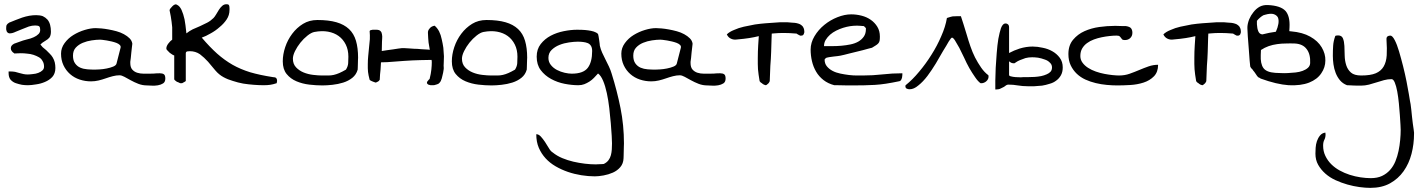

<svg xmlns="http://www.w3.org/2000/svg" viewBox="-20 -411 6840 926"><path d="M234.4 -133.8Q228.5 -143.6 219.7 -152.3L203.1 -168.9L185.5 -183.6Q179.7 -189.5 174.8 -196.3Q179.7 -201.2 184.6 -205.1L201.2 -215.8Q211.9 -221.7 218.8 -230.5Q225.6 -241.2 225.6 -258.8Q225.6 -276.4 221.7 -291Q217.8 -305.7 209 -316.4Q199.2 -327.1 186.5 -333Q172.9 -337.9 154.3 -337.9Q138.7 -337.9 121.1 -335Q104.5 -332 86.9 -326.2Q72.3 -320.3 55.7 -314.5L26.4 -302.7H25.4Q14.6 -295.9 11.7 -290Q9.8 -284.2 9.8 -275.4V-269.5Q9.8 -266.6 11.7 -261.7Q12.7 -257.8 15.6 -254.9Q17.6 -252.9 19.5 -252Q23.4 -250 26.4 -250Q40 -250 55.7 -257.8L86.9 -270.5Q103.5 -277.3 119.1 -283.2Q134.8 -288.1 149.4 -288.1Q163.1 -288.1 168.9 -284.2Q171.9 -281.2 172.9 -276.4Q173.8 -272.5 173.8 -266.6Q173.8 -254.9 166 -247.1Q156.2 -237.3 142.6 -231.4Q127.9 -224.6 109.4 -220.7Q89.8 -215.8 75.2 -210Q59.6 -205.1 47.9 -200.2Q39.1 -195.3 35.2 -189.5Q32.2 -184.6 32.2 -177.7Q32.2 -169.9 37.1 -164.1Q41 -158.2 49.8 -153.3L51.8 -152.3L53.7 -153.3Q65.4 -154.3 80.1 -154.3Q95.7 -154.3 111.3 -152.3Q126 -151.4 141.6 -146.5Q156.2 -141.6 168 -134.8Q179.7 -127.9 185.5 -116.2Q192.4 -105.5 192.4 -89.8Q192.4 -79.1 185.5 -72.3Q177.7 -64.5 165 -59.6Q152.3 -54.7 137.7 -53.7Q123 -51.8 113.3 -51.8Q103.5 -51.8 93.8 -53.7L74.2 -58.6Q64.5 -61.5 52.7 -64.5Q41 -66.4 29.3 -66.4H21.5V-58.6Q21.5 -38.1 31.2 -26.4Q42 -14.6 56.6 -9.8Q71.3 -4.9 85.9 -2Q100.6 0 114.3 0Q130.9 0 153.3 -3.9Q175.8 -6.8 196.3 -15.6Q217.8 -24.4 232.4 -40Q247.1 -56.6 247.1 -83Q247.1 -97.7 244.1 -110.4Q241.2 -122.1 234.4 -133.8Z M556.6 -47.9Q541 -47.9 523.9 -43.5Q506.8 -39.1 490.2 -33.2Q473.6 -27.3 455.6 -22.9Q437.5 -18.6 418.9 -18.6Q390.6 -18.6 364.3 -27.3Q337.9 -36.1 317.9 -53.7Q297.9 -71.3 286.1 -96.2Q274.4 -121.1 274.4 -152.3Q274.4 -179.7 291.5 -203.1Q308.6 -226.6 334 -242.2Q359.4 -257.8 388.7 -266.6Q418 -275.4 441.4 -275.4Q452.1 -275.4 468.3 -273.9Q484.4 -272.5 503.4 -269Q522.5 -265.6 542 -260.3Q561.5 -254.9 577.6 -246.1Q593.8 -237.3 605 -226.1Q616.2 -214.8 618.2 -200.2Q618.2 -195.3 616.2 -183.1Q614.3 -170.9 613.3 -157.2Q612.3 -143.6 610.8 -131.3Q609.4 -119.1 608.4 -113.3V-107.4Q608.4 -85.9 618.2 -75.2Q627.9 -64.5 642.1 -60.1Q656.2 -55.7 671.9 -55.7H703.1Q717.8 -55.7 721.7 -56.2Q725.6 -56.6 727.1 -56.6Q728.5 -56.6 731.9 -57.1Q735.4 -57.6 751 -57.6Q763.7 -57.6 770.5 -52.7Q777.3 -47.9 777.3 -32.2Q777.3 -15.6 766.6 -8.8Q755.9 -2 741.2 0.5Q726.6 2.9 711.9 2Q697.3 1 689.5 1Q667 1 647 -6.8Q627 -14.6 610.4 -23.9Q593.8 -33.2 580.1 -40.5Q566.4 -47.9 556.6 -47.9ZM332 -142.6Q332 -119.1 342.3 -105Q352.5 -90.8 367.7 -84.5Q382.8 -78.1 401.4 -76.7Q419.9 -75.2 437.5 -75.2Q444.3 -75.2 460.4 -76.2Q476.6 -77.1 494.1 -80.6Q511.7 -84 525.9 -89.8Q540 -95.7 542 -104.5L561.5 -180.7Q563.5 -188.5 557.6 -194.3Q551.8 -200.2 541.5 -204.1Q531.2 -208 519 -210.9Q506.8 -213.9 495.1 -215.8Q483.4 -217.8 474.1 -218.8Q464.8 -219.7 462.9 -219.7Q445.3 -219.7 422.4 -216.3Q399.4 -212.9 379.4 -204.6Q359.4 -196.3 345.7 -181.6Q332 -167 332 -142.6Z M1295.9 -39.1Q1233.4 -48.8 1186.5 -62.5Q1139.6 -77.1 1101.6 -98.6Q1062.5 -121.1 1027.3 -152.3Q992.2 -183.6 953.1 -229.5Q972.7 -236.3 996.1 -250Q1019.5 -262.7 1039.1 -280.3Q1059.6 -296.9 1073.2 -317.4Q1086.9 -337.9 1086.9 -363.3V-372.1L1085.9 -381.8Q1085 -385.7 1082 -388.7Q1078.1 -390.6 1072.3 -390.6Q1060.5 -390.6 1051.8 -382.8Q1043 -375 1036.1 -364.3L1022.5 -341.8Q1015.6 -330.1 1009.8 -324.2Q996.1 -310.5 979.5 -301.8Q962.9 -293 945.3 -285.2L909.2 -269.5Q893.6 -261.7 878.9 -250L877.9 -259.8Q875 -290 870.1 -317.4Q864.3 -343.8 855.5 -363.3Q846.7 -381.8 834 -387.7Q828.1 -391.6 822.3 -388.7Q815.4 -385.7 810.5 -379.9L801.8 -370.1Q797.9 -365.2 797.9 -361.3Q804.7 -330.1 807.6 -305.7Q809.6 -292 810.5 -279.3V-219.7Q801.8 -213.9 792 -201.2Q782.2 -188.5 782.2 -176.8Q782.2 -171.9 788.1 -167Q793 -161.1 798.8 -156.2L811.5 -147.5Q818.4 -143.6 820.3 -143.6V-29.3Q820.3 -26.4 824.2 -23.4Q828.1 -20.5 833 -16.6Q839.8 -14.6 848.6 -9.8H858.4Q862.3 -11.7 869.1 -15.6Q876 -19.5 876 -20.5V-153.3Q876 -161.1 882.8 -163.1Q890.6 -164.1 895.5 -164.1Q922.9 -164.1 944.3 -149.4Q964.8 -133.8 983.4 -113.3L1018.6 -71.3Q1036.1 -50.8 1057.6 -39.1Q1079.1 -27.3 1103.5 -20.5Q1127 -12.7 1153.3 -7.8Q1178.7 -3.9 1204.1 -2Q1229.5 0 1252 0Q1269.5 0 1283.2 -2Q1296.9 -3.9 1314.5 -9.8Q1314.5 -10.7 1315.4 -15.6Q1316.4 -19.5 1316.4 -20.5Q1316.4 -29.3 1312.5 -34.2Q1307.6 -39.1 1295.9 -39.1Z M1343.8 -115.2Q1343.8 -148.4 1355.5 -183.6Q1367.2 -218.8 1389.2 -248Q1411.1 -277.3 1441.4 -295.9Q1471.7 -314.5 1510.7 -314.5Q1565.4 -314.5 1602.5 -303.7Q1639.6 -293 1663.1 -271Q1686.5 -249 1696.8 -214.4Q1707 -179.7 1707 -132.8Q1707 -129.9 1706.5 -121.6Q1706.1 -113.3 1706.1 -104.5Q1706.1 -95.7 1705.6 -87.4Q1705.1 -79.1 1705.1 -75.2Q1698.2 -50.8 1679.2 -35.6Q1660.2 -20.5 1635.3 -12.7Q1610.4 -4.9 1583.5 -2Q1556.6 1 1535.2 1Q1504.9 1 1471.7 -2.9Q1438.5 -6.8 1409.7 -19Q1380.9 -31.2 1362.3 -54.2Q1343.8 -77.1 1343.8 -115.2ZM1392.6 -127.9Q1392.6 -102.5 1407.7 -86.4Q1422.9 -70.3 1444.3 -61.5Q1465.8 -52.7 1490.7 -49.8Q1515.6 -46.9 1533.2 -46.9Q1550.8 -46.9 1564 -46.9Q1577.1 -46.9 1589.8 -49.8Q1602.5 -52.7 1616.2 -58.6Q1629.9 -64.5 1648.4 -75.2Q1658.2 -90.8 1659.2 -106Q1660.2 -121.1 1660.2 -137.7Q1660.2 -170.9 1647.5 -196.3Q1634.8 -221.7 1613.3 -237.3Q1591.8 -252.9 1562 -258.3Q1532.2 -263.7 1496.1 -256.8Q1481.4 -253.9 1462.9 -239.3Q1444.3 -224.6 1428.7 -205.1Q1413.1 -185.5 1402.8 -164.6Q1392.6 -143.6 1392.6 -127.9Z M2118.2 -180.7Q2115.2 -201.2 2110.4 -221.7Q2106.4 -242.2 2097.7 -259.8Q2088.9 -276.4 2076.2 -287.1Q2059.6 -284.2 2051.8 -273.4Q2043 -263.7 2043.9 -252Q2044.9 -225.6 2046.9 -206.1Q2049.8 -187.5 2052.7 -171.9V-170.9L2043 -171.9Q2028.3 -172.9 2010.7 -173.8Q1993.2 -175.8 1977.5 -175.8Q1962.9 -176.8 1950.2 -177.7Q1937.5 -178.7 1932.6 -178.7H1917Q1912.1 -177.7 1901.4 -176.8Q1890.6 -175.8 1876 -172.9Q1862.3 -170.9 1846.7 -168.9L1821.3 -165Q1822.3 -186.5 1822.3 -210Q1822.3 -215.8 1823.2 -225.6Q1824.2 -235.4 1822.3 -245.1Q1821.3 -254.9 1815.4 -260.7Q1809.6 -267.6 1794.9 -267.6H1787.1H1777.3Q1772.5 -266.6 1767.6 -265.6Q1763.7 -264.6 1762.7 -260.7Q1764.6 -241.2 1763.7 -221.7L1759.8 -181.6L1755.9 -141.6Q1753.9 -121.1 1753.9 -101.6V-82L1754.9 -64.5Q1755.9 -56.6 1757.8 -46.9Q1759.8 -38.1 1762.7 -26.4Q1763.7 -24.4 1767.6 -22.5Q1772.5 -19.5 1773.4 -19.5Q1776.4 -17.6 1783.2 -15.6Q1790 -12.7 1792 -12.7Q1793.9 -12.7 1796.9 -14.6L1802.7 -17.6Q1806.6 -19.5 1808.6 -22.5Q1810.5 -25.4 1811.5 -26.4Q1812.5 -52.7 1815.4 -76.2L1817.4 -110.4L1848.6 -111.3L1927.7 -117.2Q1967.8 -120.1 2008.8 -121.1Q2034.2 -122.1 2061.5 -122.1L2062.5 -112.3Q2062.5 -95.7 2060.5 -76.2Q2058.6 -56.6 2051.8 -29.3Q2049.8 -29.3 2047.9 -26.4L2043.9 -21.5L2040 -16.6Q2039.1 -14.6 2039.1 -13.7Q2040 -12.7 2039.1 -11.7Q2040 -10.7 2039.1 -10.7V-9.8Q2042 -4.9 2045.9 -2.9Q2050.8 -1 2056.6 0H2069.3Q2075.2 0 2080.1 -2Q2088.9 -3.9 2095.7 -7.8Q2101.6 -12.7 2105.5 -19.5Q2108.4 -25.4 2110.4 -32.2Q2112.3 -39.1 2113.3 -43.9L2117.2 -60.5Q2118.2 -67.4 2119.1 -72.3Q2119.1 -76.2 2120.1 -79.1V-85.9Q2119.1 -92.8 2120.1 -106.4Q2121.1 -121.1 2121.1 -139.6Q2120.1 -159.2 2118.2 -180.7Z M2159.2 -115.2Q2159.2 -148.4 2170.9 -183.6Q2182.6 -218.8 2204.6 -248Q2226.6 -277.3 2256.8 -295.9Q2287.1 -314.5 2326.2 -314.5Q2380.9 -314.5 2418 -303.7Q2455.1 -293 2478.5 -271Q2502 -249 2512.2 -214.4Q2522.5 -179.7 2522.5 -132.8Q2522.5 -129.9 2522 -121.6Q2521.5 -113.3 2521.5 -104.5Q2521.5 -95.7 2521 -87.4Q2520.5 -79.1 2520.5 -75.2Q2513.7 -50.8 2494.6 -35.6Q2475.6 -20.5 2450.7 -12.7Q2425.8 -4.9 2398.9 -2Q2372.1 1 2350.6 1Q2320.3 1 2287.1 -2.9Q2253.9 -6.8 2225.1 -19Q2196.3 -31.2 2177.7 -54.2Q2159.2 -77.1 2159.2 -115.2ZM2208 -127.9Q2208 -102.5 2223.1 -86.4Q2238.3 -70.3 2259.8 -61.5Q2281.2 -52.7 2306.2 -49.8Q2331.1 -46.9 2348.6 -46.9Q2366.2 -46.9 2379.4 -46.9Q2392.6 -46.9 2405.3 -49.8Q2418 -52.7 2431.6 -58.6Q2445.3 -64.5 2463.9 -75.2Q2473.6 -90.8 2474.6 -106Q2475.6 -121.1 2475.6 -137.7Q2475.6 -170.9 2462.9 -196.3Q2450.2 -221.7 2428.7 -237.3Q2407.2 -252.9 2377.4 -258.3Q2347.7 -263.7 2311.5 -256.8Q2296.9 -253.9 2278.3 -239.3Q2259.8 -224.6 2244.1 -205.1Q2228.5 -185.5 2218.3 -164.6Q2208 -143.6 2208 -127.9Z M2566.4 236.3Q2578.1 236.3 2588.4 247.6Q2598.6 258.8 2608.4 273.4Q2618.2 288.1 2627 303.2Q2635.7 318.4 2645.5 324.2Q2666 340.8 2691.9 351.6Q2717.8 362.3 2745.1 368.7Q2772.5 375 2800.3 378.4Q2828.1 381.8 2854.5 381.8Q2856.4 381.8 2861.8 381.3Q2867.2 380.9 2873 380.9Q2878.9 380.9 2884.3 380.4Q2889.6 379.9 2891.6 379.9Q2906.2 373 2914.6 361.8Q2922.9 350.6 2926.3 337.4Q2929.7 324.2 2930.7 309.6Q2931.6 294.9 2931.6 280.3Q2931.6 269.5 2930.2 243.7Q2928.7 217.8 2925.8 183.1Q2922.9 148.4 2918.5 110.4Q2914.1 72.3 2906.7 38.1Q2899.4 3.9 2888.7 -21.5Q2877.9 -46.9 2864.3 -56.6Q2854.5 -45.9 2844.7 -35.6Q2835 -25.4 2822.8 -17.6Q2810.5 -9.8 2797.9 -4.9Q2785.2 0 2769.5 0Q2738.3 0 2703.1 -6.8Q2668 -13.7 2637.7 -30.3Q2607.4 -46.9 2587.9 -72.8Q2568.4 -98.6 2568.4 -137.7Q2568.4 -173.8 2587.9 -198.7Q2607.4 -223.6 2636.2 -238.8Q2665 -253.9 2699.2 -260.7Q2733.4 -267.6 2763.7 -267.6Q2773.4 -267.6 2787.6 -267.1Q2801.8 -266.6 2816.4 -264.6Q2831.1 -262.7 2843.8 -258.8Q2856.4 -254.9 2864.3 -247.1Q2865.2 -245.1 2866.7 -236.8Q2868.2 -228.5 2869.6 -218.8Q2871.1 -209 2872.1 -200.2Q2873 -191.4 2873 -190.4Q2877 -172.9 2884.3 -156.7Q2891.6 -140.6 2900.4 -123.5Q2909.2 -106.4 2917 -89.8Q2924.8 -73.2 2929.7 -56.6Q2956.1 27.3 2972.7 110.4Q2989.3 193.4 2989.3 281.2Q2989.3 285.2 2988.8 295.4Q2988.3 305.7 2988.3 316.9Q2988.3 328.1 2987.8 338.4Q2987.3 348.6 2987.3 352.5Q2986.3 377.9 2971.7 395Q2957 412.1 2936 421.4Q2915 430.7 2891.1 435.1Q2867.2 439.5 2848.6 439.5Q2817.4 439.5 2783.7 434.1Q2750 428.7 2718.8 418Q2687.5 407.2 2659.7 391.1Q2631.8 375 2611.3 352.5Q2590.8 330.1 2578.6 301.8Q2566.4 273.4 2566.4 236.3ZM2625 -131.8Q2625 -112.3 2636.7 -97.7Q2648.4 -83 2666 -73.7Q2683.6 -64.5 2703.1 -60.1Q2722.7 -55.7 2737.3 -55.7Q2793 -55.7 2814.5 -83.5Q2835.9 -111.3 2835.9 -165Q2835.9 -180.7 2830.1 -189.9Q2824.2 -199.2 2814.5 -203.1Q2804.7 -207 2792 -208.5Q2779.3 -210 2766.6 -210Q2749 -210 2724.6 -206.5Q2700.2 -203.1 2678.2 -194.3Q2656.2 -185.5 2640.6 -170.4Q2625 -155.3 2625 -131.8Z M3258.8 -47.9Q3243.2 -47.9 3226.1 -43.5Q3209 -39.1 3192.4 -33.2Q3175.8 -27.3 3157.7 -22.9Q3139.6 -18.6 3121.1 -18.6Q3092.8 -18.6 3066.4 -27.3Q3040 -36.1 3020 -53.7Q3000 -71.3 2988.3 -96.2Q2976.6 -121.1 2976.6 -152.3Q2976.6 -179.7 2993.7 -203.1Q3010.7 -226.6 3036.1 -242.2Q3061.5 -257.8 3090.8 -266.6Q3120.1 -275.4 3143.6 -275.4Q3154.3 -275.4 3170.4 -273.9Q3186.5 -272.5 3205.6 -269Q3224.6 -265.6 3244.1 -260.3Q3263.7 -254.9 3279.8 -246.1Q3295.9 -237.3 3307.1 -226.1Q3318.4 -214.8 3320.3 -200.2Q3320.3 -195.3 3318.4 -183.1Q3316.4 -170.9 3315.4 -157.2Q3314.5 -143.6 3313 -131.3Q3311.5 -119.1 3310.5 -113.3V-107.4Q3310.5 -85.9 3320.3 -75.2Q3330.1 -64.5 3344.2 -60.1Q3358.4 -55.7 3374 -55.7H3405.3Q3419.9 -55.7 3423.8 -56.2Q3427.7 -56.6 3429.2 -56.6Q3430.7 -56.6 3434.1 -57.1Q3437.5 -57.6 3453.1 -57.6Q3465.8 -57.6 3472.7 -52.7Q3479.5 -47.9 3479.5 -32.2Q3479.5 -15.6 3468.8 -8.8Q3458 -2 3443.4 0.5Q3428.7 2.9 3414.1 2Q3399.4 1 3391.6 1Q3369.1 1 3349.1 -6.8Q3329.1 -14.6 3312.5 -23.9Q3295.9 -33.2 3282.2 -40.5Q3268.6 -47.9 3258.8 -47.9ZM3034.2 -142.6Q3034.2 -119.1 3044.4 -105Q3054.7 -90.8 3069.8 -84.5Q3085 -78.1 3103.5 -76.7Q3122.1 -75.2 3139.6 -75.2Q3146.5 -75.2 3162.6 -76.2Q3178.7 -77.1 3196.3 -80.6Q3213.9 -84 3228 -89.8Q3242.2 -95.7 3244.1 -104.5L3263.7 -180.7Q3265.6 -188.5 3259.8 -194.3Q3253.9 -200.2 3243.7 -204.1Q3233.4 -208 3221.2 -210.9Q3209 -213.9 3197.3 -215.8Q3185.5 -217.8 3176.3 -218.8Q3167 -219.7 3165 -219.7Q3147.5 -219.7 3124.5 -216.3Q3101.6 -212.9 3081.5 -204.6Q3061.5 -196.3 3047.9 -181.6Q3034.2 -167 3034.2 -142.6Z M3855.5 -276.4Q3852.5 -284.2 3845.7 -289.1Q3838.9 -294.9 3831.1 -296.9Q3822.3 -299.8 3813.5 -300.8Q3803.7 -301.8 3798.8 -301.8L3776.4 -303.7Q3766.6 -303.7 3760.7 -303.7Q3755.9 -303.7 3752 -303.7H3743.2Q3734.4 -302.7 3715.8 -301.8Q3697.3 -300.8 3672.9 -298.8Q3648.4 -296.9 3621.1 -293Q3593.8 -288.1 3567.4 -282.2Q3542 -276.4 3520.5 -266.6Q3498 -257.8 3485.4 -245.1Q3492.2 -230.5 3504.9 -224.6Q3518.6 -217.8 3535.2 -220.7Q3569.3 -223.6 3593.8 -227.5Q3618.2 -231.4 3637.7 -236.3H3639.6L3636.7 -192.4Q3634.8 -162.1 3634.8 -131.8V-102.5L3635.7 -77.1Q3636.7 -64.5 3638.7 -50.8Q3640.6 -37.1 3643.6 -19.5Q3644.5 -17.6 3648.4 -13.7Q3653.3 -9.8 3654.3 -9.8Q3657.2 -6.8 3664.1 -2.9Q3670.9 0 3672.9 0Q3674.8 0 3677.7 -2L3683.6 -6.8Q3687.5 -9.8 3689.5 -13.7Q3691.4 -18.6 3692.4 -19.5Q3693.4 -59.6 3695.3 -93.8Q3698.2 -127.9 3699.2 -160.2L3701.2 -225.6L3702.1 -249L3713.9 -250Q3734.4 -252 3760.7 -252Q3786.1 -252 3822.3 -249Q3823.2 -247.1 3826.2 -246.1L3833 -242.2L3838.9 -239.3Q3842.8 -238.3 3843.8 -239.3Q3844.7 -239.3 3845.7 -239.3Q3847.7 -240.2 3847.7 -239.3H3848.6Q3854.5 -242.2 3856.4 -246.1Q3858.4 -251 3859.4 -255.9L3858.4 -266.6Q3857.4 -272.5 3855.5 -276.4Z M3889.6 -171.9Q3889.6 -205.1 3908.2 -236.3Q3926.8 -267.6 3955.6 -291Q3984.4 -314.5 4019 -328.1Q4053.7 -341.8 4085 -341.8Q4110.4 -341.8 4135.3 -335.4Q4160.2 -329.1 4179.7 -315.4Q4199.2 -301.8 4211.4 -281.7Q4223.6 -261.7 4223.6 -234.4Q4223.6 -221.7 4222.2 -214.4Q4220.7 -207 4215.8 -201.7Q4210.9 -196.3 4203.6 -191.9Q4196.3 -187.5 4185.5 -180.7Q4179.7 -179.7 4168 -176.3Q4156.2 -172.9 4141.1 -168.9Q4126 -165 4109.4 -161.1Q4092.8 -157.2 4077.6 -153.3Q4062.5 -149.4 4050.8 -146.5Q4039.1 -143.6 4033.2 -142.6Q4030.3 -141.6 4020.5 -140.6Q4010.7 -139.6 3999.5 -138.2Q3988.3 -136.7 3978.5 -135.3Q3968.8 -133.8 3966.8 -132.8Q3963.9 -131.8 3960.4 -128.4Q3957 -125 3957 -124Q3957 -104.5 3967.8 -91.3Q3978.5 -78.1 3995.1 -69.3Q4011.7 -60.5 4032.7 -56.2Q4053.7 -51.8 4074.2 -49.3Q4094.7 -46.9 4112.3 -46.9Q4129.9 -46.9 4140.6 -46.9Q4189.5 -46.9 4236.3 -52.2Q4283.2 -57.6 4332 -57.6V-49.8Q4332 -43.9 4330.6 -37.6Q4329.1 -31.2 4326.2 -25.9Q4323.2 -20.5 4318.4 -19.5Q4281.2 -11.7 4252.4 -7.3Q4223.6 -2.9 4198.2 -1.5Q4172.9 0 4145.5 0.5Q4118.2 1 4085 1H4068.4Q4057.6 1 4044.9 0.5Q4032.2 0 4020.5 0H4003.9Q3973.6 -7.8 3951.7 -24.9Q3929.7 -42 3916 -65.4Q3902.3 -88.9 3896 -116.2Q3889.6 -143.6 3889.6 -171.9ZM4108.4 -287.1Q4095.7 -287.1 4079.6 -284.7Q4063.5 -282.2 4046.4 -276.9Q4029.3 -271.5 4012.7 -263.2Q3996.1 -254.9 3983.4 -243.7Q3970.7 -232.4 3962.4 -218.8Q3954.1 -205.1 3954.1 -188.5H3994.1Q4015.6 -188.5 4038.1 -190.4Q4060.5 -192.4 4082 -196.8Q4103.5 -201.2 4119.6 -210.4Q4135.7 -219.7 4146 -234.4Q4156.2 -249 4156.2 -270.5V-275.4L4146.5 -285.2Q4144.5 -285.2 4139.2 -285.6Q4133.8 -286.1 4127.9 -286.6Q4122.1 -287.1 4116.7 -287.1Q4111.3 -287.1 4108.4 -287.1Z M4711.9 -85Q4696.3 -107.4 4682.6 -133.8Q4669.9 -159.2 4660.2 -187.5Q4650.4 -215.8 4642.6 -243.2Q4632.8 -273.4 4627 -293.9Q4619.1 -318.4 4614.3 -333H4599.6Q4584 -333 4574.2 -332Q4564.5 -330.1 4546.9 -324.2Q4540 -282.2 4519.5 -236.3Q4500 -190.4 4472.7 -147.5Q4445.3 -103.5 4413.1 -65.4Q4380.9 -26.4 4347.7 0Q4347.7 2 4346.7 2.9V4.9Q4346.7 13.7 4353.5 16.6Q4359.4 19.5 4367.2 19.5Q4387.7 19.5 4409.2 1Q4431.6 -16.6 4453.1 -44.9Q4473.6 -72.3 4493.2 -104.5Q4511.7 -136.7 4528.3 -165Q4544.9 -191.4 4555.7 -210.9Q4567.4 -229.5 4571.3 -229.5Q4577.1 -229.5 4585.9 -215.8Q4594.7 -202.1 4606.4 -180.7Q4617.2 -159.2 4629.9 -132.8Q4641.6 -106.4 4655.3 -82Q4668.9 -58.6 4682.6 -39.1Q4696.3 -18.6 4709 -9.8Q4716.8 -8.8 4724.6 -11.7Q4732.4 -14.6 4737.3 -19.5Q4743.2 -24.4 4746.1 -32.2Q4749 -39.1 4747.1 -47.9Q4727.5 -62.5 4711.9 -85Z M4986.3 -132.8Q5002.9 -129.9 5018.6 -124Q5034.2 -119.1 5043.9 -108.4Q5053.7 -99.6 5053.7 -85.9Q5053.7 -73.2 5046.9 -65.4Q5040 -57.6 5028.3 -52.7Q5015.6 -46.9 5001 -43.9Q4985.4 -41 4969.7 -40Q4954.1 -39.1 4940.4 -39.1H4917Q4915 -39.1 4903.3 -38.1Q4891.6 -38.1 4877.9 -39.1Q4865.2 -40 4854.5 -43Q4849.6 -43.9 4847.7 -46.9L4846.7 -47.9V-115.2L4853.5 -110.4Q4860.4 -105.5 4871.1 -105.5Q4873 -105.5 4880.9 -111.3Q4887.7 -116.2 4899.4 -121.1Q4911.1 -126 4925.8 -130.9Q4940.4 -134.8 4958 -134.8Q4969.7 -134.8 4986.3 -132.8ZM5054.7 -164.1Q5034.2 -175.8 5008.8 -180.7Q4983.4 -186.5 4960 -186.5Q4929.7 -186.5 4897.5 -176.8Q4870.1 -168 4846.7 -155.3V-278.3Q4846.7 -290 4840.8 -293.9Q4836.9 -297.9 4829.1 -297.9Q4816.4 -297.9 4807.6 -275.4Q4800.8 -254.9 4794.9 -223.6Q4790 -193.4 4787.1 -155.3Q4784.2 -118.2 4782.2 -84Q4781.2 -49.8 4780.3 -22.5Q4780.3 3.9 4780.3 15.6V20.5H4785.2Q4797.9 20.5 4806.6 15.6Q4815.4 11.7 4822.3 7.8L4833 0Q4837.9 -2.9 4843.8 -2.9Q4867.2 -2.9 4888.7 1Q4912.1 4.9 4935.5 4.9Q4951.2 4.9 4968.8 4.9Q4987.3 3.9 5005.9 2Q5024.4 -1 5042 -6.8Q5060.5 -11.7 5074.2 -22.5Q5087.9 -32.2 5096.7 -47.9Q5105.5 -63.5 5105.5 -85.9Q5105.5 -113.3 5090.8 -132.8Q5076.2 -152.3 5054.7 -164.1Z M5132.8 -150.4Q5132.8 -192.4 5155.3 -219.2Q5177.7 -246.1 5210.4 -260.7Q5243.2 -275.4 5281.7 -280.8Q5320.3 -286.1 5353.5 -286.1H5365.2Q5372.1 -286.1 5381.3 -285.6Q5390.6 -285.2 5398.4 -285.2H5410.2Q5429.7 -282.2 5435.5 -273.9Q5441.4 -265.6 5441.4 -252.9Q5441.4 -237.3 5431.2 -227.5Q5420.9 -217.8 5405.3 -217.8Q5395.5 -217.8 5392.1 -221.2Q5388.7 -224.6 5386.2 -228.5Q5383.8 -232.4 5379.9 -235.8Q5376 -239.3 5365.2 -239.3Q5350.6 -239.3 5332 -237.3Q5313.5 -235.4 5293.9 -231.4Q5274.4 -227.5 5255.9 -220.7Q5237.3 -213.9 5222.7 -203.1Q5208 -192.4 5199.2 -177.2Q5190.4 -162.1 5190.4 -140.6Q5190.4 -123 5200.7 -108.9Q5210.9 -94.7 5227.5 -84Q5244.1 -73.2 5265.1 -65.9Q5286.1 -58.6 5306.6 -54.7Q5327.1 -50.8 5346.2 -48.8Q5365.2 -46.9 5377 -46.9Q5404.3 -46.9 5427.7 -55.2Q5451.2 -63.5 5474.1 -73.2Q5497.1 -83 5519.5 -90.8Q5542 -98.6 5565.4 -98.6Q5565.4 -63.5 5545.4 -43Q5525.4 -22.5 5495.1 -12.7Q5464.8 -2.9 5430.7 -1Q5396.5 1 5368.2 1Q5344.7 1 5317.9 -1.5Q5291 -3.9 5264.6 -10.3Q5238.3 -16.6 5214.8 -27.3Q5191.4 -38.1 5173.3 -55.2Q5155.3 -72.3 5144 -95.7Q5132.8 -119.1 5132.8 -150.4Z M5960.9 -276.4Q5958 -284.2 5951.2 -289.1Q5944.3 -294.9 5936.5 -296.9Q5927.7 -299.8 5918.9 -300.8Q5909.2 -301.8 5904.3 -301.8L5881.8 -303.7Q5872.1 -303.7 5866.2 -303.7Q5861.3 -303.7 5857.4 -303.7H5848.6Q5839.8 -302.7 5821.3 -301.8Q5802.7 -300.8 5778.3 -298.8Q5753.9 -296.9 5726.6 -293Q5699.2 -288.1 5672.9 -282.2Q5647.5 -276.4 5626 -266.6Q5603.5 -257.8 5590.8 -245.1Q5597.7 -230.5 5610.4 -224.6Q5624 -217.8 5640.6 -220.7Q5674.8 -223.6 5699.2 -227.5Q5723.6 -231.4 5743.2 -236.3H5745.1L5742.2 -192.4Q5740.2 -162.1 5740.2 -131.8V-102.5L5741.2 -77.1Q5742.2 -64.5 5744.1 -50.8Q5746.1 -37.1 5749 -19.5Q5750 -17.6 5753.9 -13.7Q5758.8 -9.8 5759.8 -9.8Q5762.7 -6.8 5769.5 -2.9Q5776.4 0 5778.3 0Q5780.3 0 5783.2 -2L5789.1 -6.8Q5793 -9.8 5794.9 -13.7Q5796.9 -18.6 5797.9 -19.5Q5798.8 -59.6 5800.8 -93.8Q5803.7 -127.9 5804.7 -160.2L5806.6 -225.6L5807.6 -249L5819.3 -250Q5839.8 -252 5866.2 -252Q5891.6 -252 5927.7 -249Q5928.7 -247.1 5931.6 -246.1L5938.5 -242.2L5944.3 -239.3Q5948.2 -238.3 5949.2 -239.3Q5950.2 -239.3 5951.2 -239.3Q5953.1 -240.2 5953.1 -239.3H5954.1Q5960 -242.2 5961.9 -246.1Q5963.9 -251 5964.8 -255.9L5963.9 -266.6Q5962.9 -272.5 5960.9 -276.4Z M6288.1 -84Q6278.3 -75.2 6262.7 -69.3Q6247.1 -63.5 6228.5 -61.5L6191.4 -58.6Q6172.9 -57.6 6156.2 -58.6L6130.9 -59.6Q6087.9 -62.5 6073.2 -83Q6058.6 -103.5 6060.5 -145.5L6061.5 -169.9Q6079.1 -181.6 6098.6 -188.5Q6118.2 -195.3 6139.6 -198.2Q6160.2 -201.2 6181.6 -201.2Q6203.1 -202.1 6224.6 -201.2Q6263.7 -199.2 6282.2 -173.8Q6300.8 -149.4 6298.8 -106.4Q6297.9 -92.8 6288.1 -84ZM6064.5 -332Q6073.2 -338.9 6081.1 -339.8Q6108.4 -347.7 6123 -342.8Q6137.7 -337.9 6143.6 -326.2Q6148.4 -313.5 6145.5 -295.9Q6142.6 -278.3 6133.8 -258.8L6132.8 -257.8Q6102.5 -253.9 6068.4 -245.1Q6054.7 -246.1 6048.8 -259.8Q6043 -273.4 6042 -293.9V-310.5Q6044.9 -314.5 6048.8 -318.4Q6056.6 -326.2 6064.5 -332ZM6298.8 -234.4Q6262.7 -254.9 6207 -259.8L6198.2 -260.7L6199.2 -279.3Q6202.1 -333 6179.7 -358.4Q6156.2 -383.8 6094.7 -386.7Q6073.2 -387.7 6055.7 -378.9Q6038.1 -369.1 6025.4 -352.5Q6012.7 -336.9 6004.9 -318.4Q5997.1 -298.8 5996.1 -281.2V-273.4L5998 -236.3Q6001 -203.1 6002.9 -172.9Q6005.9 -141.6 6006.8 -120.1Q6008.8 -99.6 6009.8 -89.8Q6012.7 -86.9 6012.7 -84L6016.6 -80.1L6020.5 -76.2L6024.4 -70.3L6029.3 -64.5L6036.1 -54.7L6042 -45.9L6046.9 -40Q6049.8 -37.1 6053.7 -36.1Q6056.6 -35.2 6059.6 -32.2Q6137.7 -3.9 6195.3 0Q6253.9 2.9 6293.9 -12.7Q6333 -28.3 6352.5 -57.6Q6372.1 -85.9 6372.1 -119.1Q6373 -151.4 6354.5 -182.6Q6335.9 -213.9 6298.8 -234.4Z M6324.2 330.1Q6324.2 318.4 6325.2 301.8Q6326.2 285.2 6331.5 269.5Q6336.9 253.9 6346.7 242.2Q6356.4 230.5 6372.1 228.5Q6372.1 229.5 6372.6 232.9Q6373 236.3 6373 238.3Q6373 252 6367.2 263.2Q6361.3 274.4 6361.3 291Q6361.3 318.4 6372.1 340.8Q6382.8 363.3 6400.4 380.9Q6418 398.4 6440.9 411.1Q6463.9 423.8 6489.7 432.1Q6515.6 440.4 6542 444.3Q6568.4 448.2 6590.8 448.2Q6623 448.2 6645.5 437.5Q6668 426.8 6684.1 408.7Q6700.2 390.6 6710 366.7Q6719.7 342.8 6725.1 316.9Q6730.5 291 6732.9 264.6Q6735.4 238.3 6735.4 214.8Q6735.4 210.9 6734.4 190.9Q6733.4 170.9 6731.4 144Q6729.5 117.2 6726.6 86.9Q6723.6 56.6 6718.8 30.3Q6713.9 3.9 6707 -12.7Q6700.2 -29.3 6691.4 -29.3Q6672.9 -29.3 6654.8 -24.4Q6636.7 -19.5 6619.1 -13.7Q6601.6 -7.8 6582.5 -2.9Q6563.5 2 6543 2Q6539.1 2 6529.8 2Q6520.5 2 6509.8 1.5Q6499 1 6489.7 0.5Q6480.5 0 6476.6 0Q6456.1 -7.8 6442.9 -23.4Q6429.7 -39.1 6421.9 -59.1Q6414.1 -79.1 6411.1 -101.1Q6408.2 -123 6408.2 -141.6Q6408.2 -168.9 6409.7 -190.9Q6411.1 -212.9 6419.9 -237.3Q6420.9 -239.3 6426.8 -239.7Q6432.6 -240.2 6433.6 -240.2Q6451.2 -240.2 6457 -225.6Q6462.9 -210.9 6463.9 -189.5Q6464.8 -168 6465.3 -143.1Q6465.8 -118.2 6472.7 -96.7Q6479.5 -75.2 6495.6 -61Q6511.7 -46.9 6544.9 -46.9Q6589.8 -46.9 6615.2 -57.6Q6640.6 -68.4 6653.3 -90.3Q6666 -112.3 6668 -144Q6669.9 -175.8 6667 -218.8Q6666 -231.4 6671.9 -235.4Q6677.7 -239.3 6685.5 -239.3Q6695.3 -239.3 6706.5 -217.8Q6717.8 -196.3 6727.5 -163.1Q6737.3 -129.9 6747.1 -91.3Q6756.8 -52.7 6763.7 -17.6Q6770.5 17.6 6774.9 43.5Q6779.3 69.3 6780.3 76.2Q6781.2 80.1 6783.2 91.3Q6785.2 102.5 6786.6 118.7Q6788.1 134.8 6790 151.9Q6792 168.9 6793.9 185.1Q6795.9 201.2 6797.9 212.9Q6799.8 224.6 6799.8 228.5V233.4Q6799.8 284.2 6787.6 331.1Q6775.4 377.9 6749.5 414.6Q6723.6 451.2 6684.1 473.1Q6644.5 495.1 6588.9 495.1Q6565.4 495.1 6536.6 491.2Q6507.8 487.3 6478.5 479Q6449.2 470.7 6421.4 458Q6393.6 445.3 6372.1 426.3Q6350.6 407.2 6337.4 383.8Q6324.2 360.4 6324.2 330.1Z"/></svg>

Font: Swanky and Moo Moo Cyrillic
Style: Regular
Weight: 400
Designer: Kimberly Geswein; Denis Ignatov
Foundry: Kimberly Geswein; Denis Ignatov
Version: Version 1.003 June 27, 2018